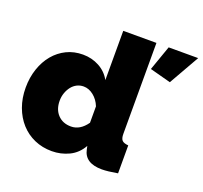

<svg xmlns="http://www.w3.org/2000/svg" viewBox="-127 -877 1092 1033"><g transform="rotate(20 419.0 -360.0)"><path d="M268 10Q214 10 168.5 -10Q123 -30 90 -66.5Q57 -103 38.5 -153.5Q20 -204 20 -264Q20 -322 37 -372Q54 -422 84.5 -458.5Q115 -495 157 -515.5Q199 -536 250 -536Q301 -536 343.5 -513Q386 -490 409 -448V-730H599V-210Q599 -183 609 -172.5Q619 -162 645 -160V0Q616 5 594 7.5Q572 10 555 10Q458 10 443 -63L439 -82Q412 -34 366 -12Q320 10 268 10ZM320 -150Q372 -150 410 -204V-298Q396 -333 369 -354.5Q342 -376 312 -376Q291 -376 273.5 -367Q256 -358 243.5 -342Q231 -326 223.5 -305Q216 -284 216 -260Q216 -210 244.5 -180Q273 -150 320 -150ZM739 -556 619 -588 669 -730H838Z"/></g></svg>

Font: Raleway
Style: Heavy
Weight: 900
Designer: Matt McInerney, Pablo Impallari, Rodrigo Fuenzalida
Foundry: Matt McInerney, Pablo Impallari, Rodrigo Fuenzalida
Version: Version 2.001; ttfautohint (v0.8) -G 200 -r 50